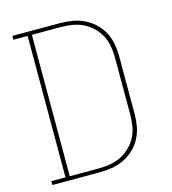

<svg xmlns="http://www.w3.org/2000/svg" viewBox="-109 -825 819 914"><g transform="rotate(-15 300.0 -367.5)"><path d="M269 0H36V-19H106V-716H36V-735H269Q300 -735 330.5 -730Q361 -725 388.5 -712Q416 -699 439 -677.5Q462 -656 476.5 -628.5Q491 -601 496.5 -571Q502 -541 502 -510V-225Q502 -194 496.5 -164Q491 -134 476.5 -106.5Q462 -79 439 -57.5Q416 -36 388.5 -23Q361 -10 330.5 -5Q300 0 269 0ZM127 -19H269Q297 -19 325 -23.5Q353 -28 378 -40Q403 -52 424 -72Q445 -92 458 -116.5Q471 -141 476 -169Q481 -197 481 -225V-510Q481 -538 476 -566Q471 -594 458 -618.5Q445 -643 424 -663Q403 -683 378 -695Q353 -707 325 -711.5Q297 -716 269 -716H127Z"/></g></svg>

Font: Iosevka HT Thin Extended
Style: Regular
Weight: 100
Width: 7
Monospace: yes
Designer: Belleve Invis
Foundry: Belleve Invis
Version: Version 32.3.0; ttfautohint (v1.8.4)